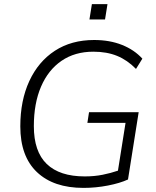

<svg xmlns="http://www.w3.org/2000/svg" viewBox="-20 -908 762 936"><path d="M387 8Q241 8 160 -69Q79 -146 79 -292Q79 -418 123 -513Q167 -608 247.5 -660.5Q328 -713 439 -713Q515 -713 575 -689Q635 -665 674 -622L643 -572Q601 -615 551 -635.5Q501 -656 435 -656Q345 -656 280 -611.5Q215 -567 180 -485.5Q145 -404 145 -293Q145 -169 208 -108.5Q271 -48 393 -48Q440 -48 480 -56Q520 -64 555 -76L592 -309H406L414 -361H656L604 -33Q565 -15 506 -3.5Q447 8 387 8ZM416 -813 428 -888H504L492 -813Z"/></svg>

Font: Nunito Sans Light
Style: Italic
Weight: 300
Italic angle: -9°
Designer: Vernon Adams
Foundry: Vernon Adams
Version: Version 3.006; ttfautohint (v1.8.3)